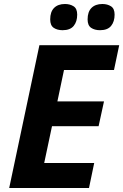

<svg xmlns="http://www.w3.org/2000/svg" viewBox="-20 -940 616 960"><path d="M26 0 177 -714H576L550 -590H300L267 -433H500L473 -309H240L201 -125H451L425 0ZM480 -789Q453 -789 435.5 -801Q418 -813 418 -843Q418 -881 437.5 -900.5Q457 -920 492 -920Q517 -920 535 -908.5Q553 -897 553 -867Q553 -832 535.5 -810.5Q518 -789 480 -789ZM293 -789Q266 -789 248.5 -801Q231 -813 231 -843Q231 -881 250.5 -900.5Q270 -920 305 -920Q330 -920 348 -908.5Q366 -897 366 -867Q366 -832 348.5 -810.5Q331 -789 293 -789Z"/></svg>

Font: Noto IKEA Latin
Style: Bold Italic
Weight: 700
Italic angle: -12°
Designer: Monotype Design Team
Foundry: Monotype Imaging Inc.
Version: Version 1.0